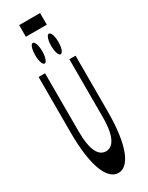

<svg xmlns="http://www.w3.org/2000/svg" viewBox="-277 -1126 914 1184"><g transform="rotate(-30 180.0 -534.0)"><path d="M181 14C255 14 312 -99 312 -350V-745H268V-331C268 -190 229 -140 181 -140C132 -140 95 -190 95 -331V-745H49V-350C49 -99 106 14 181 14ZM98 -871C98 -831 108 -798 123 -798C137 -798 148 -831 148 -871C148 -913 137 -945 123 -945C108 -945 98 -913 98 -871ZM105 -999H254V-1082H105ZM212 -871C212 -831 223 -798 237 -798C252 -798 263 -831 263 -871C263 -913 252 -945 237 -945C223 -945 212 -913 212 -871Z"/></g></svg>

Font: 寒蝉无机体 CompactMedium
Style: Regular
Weight: 500
Width: 3
Designer: ChillTanhei {Warren2060}; 
Source Han Sans {Ryoko NISHIZUKA 西塚涼子 (kana, bopomofo & ideographs); Paul D. Hunt (Latin, Gre
Foundry: ChillType&Adobe
Version: Version 1.000;Glyphs 3.1.1 (3135)